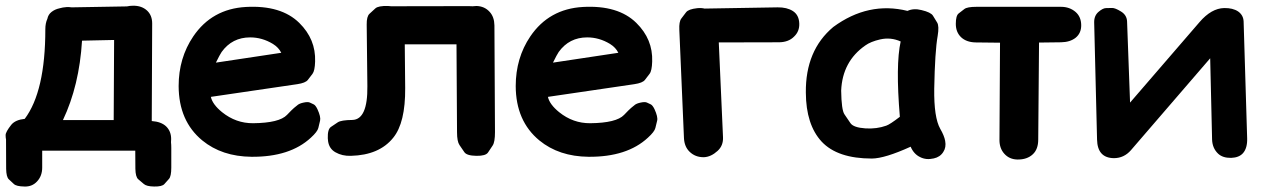

<svg xmlns="http://www.w3.org/2000/svg" viewBox="-24 -540 4536 687"><path d="M430.2 -517.1 232.4 -513.7Q223.6 -515.1 213.9 -514.6Q200.2 -513.7 189 -510.3Q172.4 -506.8 160.2 -497.1Q148.4 -487.8 145.5 -472.7Q138.2 -457 138.2 -435.5Q138.2 -212.9 64.5 -114.7Q31.2 -111.3 16.6 -93.8Q-3.9 -67.9 -3.9 -56.6Q-3.9 -47.9 -2.4 -40.5V-36.1L-2 64Q-1.5 93.3 7.6 101.6Q16.6 109.9 25.6 118.4Q34.7 127 63.5 127.4Q90.8 128.4 108.4 109.4Q127 89.8 127 59.6V-1H460Q460 30.8 460.4 64Q460.9 93.3 470.9 101.6Q481 109.9 490.7 118.4Q500.5 127 527.3 127.4Q555.7 127.9 564 118.7Q572.3 109.4 580.6 100.1Q588.9 90.8 588.9 59.6V-10.7Q588.9 -22 587.9 -31.2Q588.4 -36.6 588.4 -42.5Q588.4 -70.3 570.3 -87.9Q552.7 -104.5 519 -106.9L520.5 -456.1Q520.5 -484.9 502.4 -502Q482.9 -520 452.1 -519.5Q440.4 -519.5 430.2 -517.1ZM384.3 -397 382.8 -110.4H201.2Q259.8 -233.9 269.5 -394.5Z M1039.6 -238.8Q1069.3 -243.2 1077.6 -254.2Q1085.9 -265.1 1094.2 -275.9Q1102.5 -286.6 1103.5 -319.8Q1106.4 -399.4 1046.9 -458Q981.9 -522 856 -515.1Q734.4 -508.3 667.5 -409.7Q615.2 -332.5 615.2 -231.9Q615.7 -106.9 699.7 -37.6Q770 20 876 21Q1013.7 22 1088.4 -47.4Q1111.8 -68.8 1115 -82Q1118.2 -95.2 1121.3 -108.4Q1124.5 -121.6 1111.8 -149.4Q1105 -163.6 1098.1 -166.7Q1091.3 -169.9 1084.5 -173.1Q1077.6 -176.3 1062 -172.9Q1047.9 -169.9 1041.3 -164.6Q1034.7 -159.2 1027.8 -153.6Q1021 -147.9 1002.9 -128.9Q975.6 -100.1 881.8 -99.1Q820.3 -98.6 770.5 -138.7Q736.3 -166.5 730.5 -193.4ZM769 -354Q806.6 -406.2 871.1 -406.2Q914.1 -406.2 952.6 -382.8Q973.1 -370.1 982.4 -351.1L748.5 -315.9Q762.7 -344.7 769 -354Z M1667 -517.6Q1662.6 -518.1 1652.8 -518.1Q1507.3 -517.6 1375.5 -517.6Q1370.1 -518.6 1364.3 -518.6Q1329.6 -519.5 1319.1 -510Q1308.6 -500.5 1298.1 -490.7Q1287.6 -481 1288.1 -451.7L1290.5 -231.9Q1292 -112.3 1236.8 -110.8Q1196.8 -110.4 1184.6 -102.3Q1172.4 -94.2 1160.2 -85.9Q1147.9 -77.6 1148.9 -45.4Q1148.9 -40 1149.9 -34.7Q1153.8 -7.8 1176.3 4.9Q1200.2 18.6 1231.4 17.6Q1333 15.1 1382.8 -46.9Q1426.8 -100.6 1425.8 -225.1L1424.3 -381.3H1609.4L1611.3 -66.9Q1611.3 -33.7 1620.1 -21Q1628.9 -8.3 1637.5 4.4Q1646 17.1 1680.7 17.6Q1713.9 18.1 1722.2 5.6Q1730.5 -6.8 1738.8 -19.3Q1747.1 -31.7 1747.1 -66.9L1745.1 -449.2Q1744.6 -479.5 1728 -497.6Q1710 -517.6 1681.2 -518.6Q1673.8 -518.6 1667 -517.6Z M2245.6 -238.8Q2275.4 -243.2 2283.7 -254.2Q2292 -265.1 2300.3 -275.9Q2308.6 -286.6 2309.6 -319.8Q2312.5 -399.4 2252.9 -458Q2188 -522 2062 -515.1Q1940.4 -508.3 1873.5 -409.7Q1821.3 -332.5 1821.3 -231.9Q1821.8 -106.9 1905.8 -37.6Q1976.1 20 2082 21Q2219.7 22 2294.4 -47.4Q2317.9 -68.8 2321 -82Q2324.2 -95.2 2327.4 -108.4Q2330.6 -121.6 2317.9 -149.4Q2311 -163.6 2304.2 -166.7Q2297.4 -169.9 2290.5 -173.1Q2283.7 -176.3 2268.1 -172.9Q2253.9 -169.9 2247.3 -164.6Q2240.7 -159.2 2233.9 -153.6Q2227.1 -147.9 2209 -128.9Q2181.6 -100.1 2087.9 -99.1Q2026.4 -98.6 1976.6 -138.7Q1942.4 -166.5 1936.5 -193.4ZM1975.1 -354Q2012.7 -406.2 2077.1 -406.2Q2120.1 -406.2 2158.7 -382.8Q2179.2 -370.1 2188.5 -351.1L1954.6 -315.9Q1968.8 -344.7 1975.1 -354Z M2470.7 -510.7Q2439.5 -507.3 2430.9 -496.1Q2422.4 -484.9 2413.8 -473.6Q2405.3 -462.4 2406.7 -433.1L2423.3 -45.9Q2424.8 -15.1 2443.4 2.9Q2463.9 22.9 2494.6 22.5Q2520 21.5 2543.5 0Q2564.5 -19 2563 -49.3L2547.9 -388.2L2762.2 -388.7Q2797.4 -388.7 2817.4 -409.2Q2836.9 -427.7 2835.9 -455.6Q2835 -486.3 2813 -500.5Q2791.5 -514.2 2758.3 -513.7Q2738.8 -513.2 2497.1 -509.3Q2485.4 -512.2 2470.7 -510.7Z M3234.4 -15.1Q3245.6 11.2 3268.1 22Q3289.6 33.2 3316.9 26.9Q3339.8 22 3351.1 3.9Q3362.3 -12.7 3357.9 -36.1Q3354.5 -54.7 3340.3 -79.1Q3317.4 -119.6 3318.8 -222.7Q3321.3 -356.9 3331.1 -411.6Q3336.9 -446.8 3329.3 -459.2Q3321.8 -471.7 3314.2 -483.9Q3306.6 -496.1 3273.4 -503.9Q3245.1 -511.2 3223.1 -501Q3083 -535.6 2957.5 -443.4Q2857.9 -359.9 2859.4 -209Q2859.9 -93.8 2916 -33.2Q2972.7 27.3 3095.7 27.3Q3142.1 26.9 3234.4 -15.1ZM3072.8 -80.6Q3029.8 -83.5 3019 -99.4Q3008.3 -115.2 2997.6 -130.9Q2986.8 -146.5 2985.8 -215.8Q2990.2 -320.3 3072.3 -377.4Q3091.3 -391.1 3125 -398.9Q3163.1 -407.7 3198.7 -391.6Q3180.2 -308.1 3195.8 -122.1Q3160.2 -94.7 3147 -90.3Q3112.8 -78.1 3072.8 -80.6Z M3693.8 -387.7 3690.9 -40.5Q3690.9 -6.3 3671.9 11.7Q3651.4 31.2 3616.7 30.8Q3587.4 30.3 3569.3 9.8Q3552.2 -9.3 3552.2 -39.1L3554.2 -387.2L3465.8 -388.2Q3433.6 -389.2 3415 -406.7Q3396 -424.8 3396 -454.6Q3396 -483.9 3406.2 -491.9Q3416.5 -500 3426.8 -507.8Q3437 -515.6 3469.7 -515.6H3772.5Q3803.2 -515.6 3824.7 -497.1Q3844.2 -480 3844.7 -450.7Q3845.2 -421.9 3825.2 -405.3Q3805.2 -389.2 3772.5 -388.7Q3733.4 -388.2 3693.8 -387.7Z M3901.4 -40.5Q3902.8 24.9 3961.4 25.9Q3998 25.9 4022.9 -2.9L4306.2 -331.5L4313 -40.5Q4314 -9.8 4334.5 9.8Q4351.1 25.4 4381.3 24.9Q4409.7 23.9 4423.8 7.8Q4439.5 -10.3 4438.5 -44.9L4425.8 -463.4Q4424.8 -485.8 4406.2 -499Q4387.2 -511.7 4356.4 -511.2Q4310.5 -510.3 4268.1 -460.9L4019.5 -172.9L4008.8 -463.4Q4007.8 -486.3 3986.8 -499Q3966.3 -511.7 3955.3 -511.5Q3944.3 -511.2 3933.1 -511Q3921.9 -510.7 3906.7 -497.6Q3890.6 -483.9 3891.1 -459.5Z"/></svg>

Font: Comic Relief
Style: Bold
Weight: 700
Designer: Jeff Davis
Foundry: Loudifier
Version: Version 1.200; ttfautohint (v1.8.4.7-5d5b)